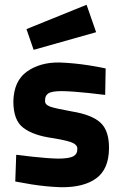

<svg xmlns="http://www.w3.org/2000/svg" viewBox="-20 -773 512 805"><path d="M423 -486Q418 -488 353 -499Q288 -509 229 -511Q148 -512 93 -473Q38 -434 36 -348Q36 -268 78 -237Q120 -205 201 -194Q268 -183 287 -173Q306 -163 304 -147Q305 -128 288 -118Q270 -108 223 -108Q179 -109 116 -116Q54 -123 48 -124L44 -12Q49 -11 112 0Q175 10 236 12Q331 13 383 -25Q436 -63 437 -150Q438 -224 402 -258Q366 -292 280 -306Q213 -318 190 -326Q167 -335 169 -351Q168 -371 182 -381Q197 -391 239 -391Q288 -390 352 -383Q415 -376 421 -375ZM91 -651 121 -564 383 -638 343 -753Z"/></svg>

Font: RazerF5
Style: Bold
Weight: 700
Foundry: Razer Inc.
Version: Version 1.000;PS 001.001;hotconv 1.0.56